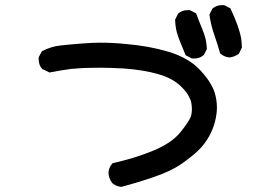

<svg xmlns="http://www.w3.org/2000/svg" viewBox="-20 -731 1040 749"><path d="M403.3 -58.6V-59.6Q405.3 -78.1 417 -91.8L419.9 -94.7Q502 -112.3 576.2 -142.6Q649.4 -172.9 683.1 -214.4Q716.8 -255.9 724.6 -276.4Q728.5 -289.1 728.5 -302.2Q728.5 -315.4 727.1 -325.2Q725.6 -335 722.7 -342.3Q719.7 -349.6 714.8 -358.4Q706.1 -374 688.5 -391.6Q654.3 -425.8 598.6 -441.4Q542 -458 462.9 -463.9Q407.2 -466.8 374.5 -466.8Q341.8 -466.8 329.1 -466.3Q316.4 -465.8 310.1 -465.8Q303.7 -465.8 297.9 -465.3Q292 -464.8 286.6 -464.4Q281.2 -463.9 275.9 -463.4Q270.5 -462.9 266.1 -462.9Q261.7 -462.9 257.3 -462.4Q252.9 -461.9 249 -460.9Q224.6 -458 172.9 -448.2L144.5 -461.9Q130.9 -477.5 130.9 -499Q130.9 -502 130.9 -507.8L143.6 -531.2Q178.7 -549.8 216.8 -553.7Q319.3 -564.5 369.6 -564.5Q419.9 -564.5 468.8 -559.6Q561.5 -551.8 636.7 -529.3Q714.8 -505.9 759.3 -459Q803.7 -412.1 817.4 -370.1Q826.2 -340.8 826.2 -311.5Q826.2 -297.9 824.2 -284.2Q815.4 -222.7 779.3 -173.8Q766.6 -156.2 752 -142.6Q723.6 -116.2 685.1 -89.8Q646.5 -63.5 583 -41.5Q519.5 -19.5 453.1 -2Q432.6 -3.9 418 -16.6Q403.3 -36.1 403.3 -58.6ZM674.8 -677.7Q690.4 -691.4 710.9 -691.4Q714.8 -691.4 720.7 -691.4L745.1 -678.7Q757.8 -644.5 768.1 -620.1Q778.3 -595.7 782.2 -578.1Q786.1 -560.5 787.1 -540L775.4 -516.6Q764.6 -507.8 755.4 -505.4Q746.1 -502.9 740.2 -502.9Q734.4 -502.9 728.5 -502.9L704.1 -515.6Q677.7 -577.1 669.9 -604.5Q664.1 -627 663.1 -654.3ZM808.6 -697.3Q824.2 -710.9 844.7 -710.9Q848.6 -710.9 854.5 -710.9L878.9 -698.2Q913.1 -626 920.9 -580.1Q922.9 -564.5 923.8 -545.9L912.1 -521.5Q894.5 -508.8 875 -506.8Q855.5 -508.8 841.8 -520.5L838.9 -522.5Q828.1 -560.5 815.4 -596.7Q802.7 -632.8 796.9 -673.8Z"/></svg>

Font: JasonHandwriting2
Style: SemiBold
Weight: 600
Version: Version 1.04.7